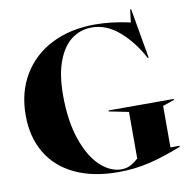

<svg xmlns="http://www.w3.org/2000/svg" viewBox="-85 -854 941 953"><g transform="rotate(-10 385.0 -377.5)"><path d="M31 -342Q31 -458 83.5 -545.5Q136 -633 230 -680Q324 -727 447 -727Q529 -727 625 -706L633 -770H638L682 -518H677Q632 -603 567.5 -659Q503 -715 429 -715Q373 -715 328.5 -682.5Q284 -650 257.5 -581Q231 -512 231 -408Q231 -279 263 -185.5Q295 -92 346 -44Q397 4 453 4Q479 4 499 -6.5Q519 -17 539 -35V-270L440 -290V-295H769V-290L711 -270V-61H757V-56Q672 -22 596 -3.5Q520 15 436 15Q308 15 217 -28.5Q126 -72 78.5 -152.5Q31 -233 31 -342Z"/></g></svg>

Font: Nyght Serif Bold
Style: Regular
Weight: 700
Designer: Maksym Kobuzan
Version: Version 0.410